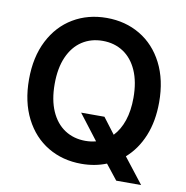

<svg xmlns="http://www.w3.org/2000/svg" viewBox="-85 -799 915 942"><g transform="rotate(10 372.5 -328.0)"><path d="M444.3 -237.3 504.4 -158.2Q535.2 -190.4 551.8 -239.7Q568.4 -289.1 568.4 -353.5Q568.4 -432.6 543.7 -488.5Q519 -544.4 474.6 -573.5Q430.2 -602.5 372.1 -602.5Q314 -602.5 269.5 -573.5Q225.1 -544.4 200.4 -488.5Q175.8 -432.6 175.8 -353.5Q175.8 -274.4 200.4 -218.5Q225.1 -162.6 269.5 -133.5Q314 -104.5 372.1 -104.5Q398.9 -104.5 424.8 -111.3L328.1 -237.3ZM581.5 -64.5 679.7 61.5H555.7L496.6 -13.2Q439.5 9.8 372.1 9.8Q278.8 9.8 205.3 -33.9Q131.8 -77.6 89.8 -159.9Q47.9 -242.2 47.9 -353.5Q47.9 -465.3 89.8 -547.4Q131.8 -629.4 205.3 -673.1Q278.8 -716.8 372.1 -716.8Q465.3 -716.8 538.8 -673.1Q612.3 -629.4 654.3 -547.4Q696.3 -465.3 696.3 -353.5Q696.3 -259.3 666.3 -185.8Q636.2 -112.3 581.5 -64.5Z"/></g></svg>

Font: Pretendard Std SemiBold
Style: Regular
Weight: 600
Designer: Base glyphs from Inter by Rasmus Andersson; Hangeul glyphs from Noto Sans CJK(Source Han Sans) by Jang Soo-young and Kan
Foundry: Kil Hyung-jin
Version: Version 1.309